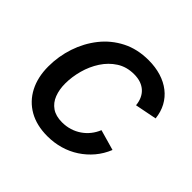

<svg xmlns="http://www.w3.org/2000/svg" viewBox="-143 -703 863 863"><g transform="rotate(45 288.5 -271.0)"><path d="M261.2 11.2Q192.9 11.2 144 -16.6Q95.2 -44.4 68.8 -95.2Q42.5 -146 42.5 -213.9Q42.5 -278.3 62.7 -338.9Q83 -399.4 121.3 -447.8Q159.7 -496.1 215.1 -524.4Q270.5 -552.7 341.8 -552.7Q385.3 -552.7 421.6 -541.5Q458 -530.3 485.1 -509Q512.2 -487.8 528.6 -457.5Q544.9 -427.2 548.8 -389.6L444.8 -369.1Q442.9 -390.1 435.3 -407.2Q427.7 -424.3 414.6 -436.5Q401.4 -448.7 383.1 -455.3Q364.7 -461.9 339.8 -461.9Q293 -461.9 257.6 -439.2Q222.2 -416.5 198.2 -379.6Q174.3 -342.8 162.4 -299.1Q150.4 -255.4 150.4 -212.9Q150.4 -175.3 162.1 -144.8Q173.8 -114.3 199 -96.9Q224.1 -79.6 263.7 -79.6Q290 -79.6 313.5 -86.9Q336.9 -94.2 356.4 -107.7Q376 -121.1 390.6 -139.6Q405.3 -158.2 414.1 -180.2L512.2 -152.3Q496.6 -113.8 471.2 -83.7Q445.8 -53.7 413.3 -32.5Q380.9 -11.2 342.3 0Q303.7 11.2 261.2 11.2Z"/></g></svg>

Font: Inter Medium
Style: Italic
Weight: 500
Italic angle: -9.3988°
Designer: Rasmus Andersson
Foundry: rsms
Version: Version 4.001;git-66647c0bb